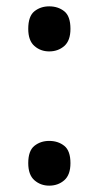

<svg xmlns="http://www.w3.org/2000/svg" viewBox="-20 -571 311 605"><path d="M69 -57Q69 -96 88.5 -111.5Q108 -127 135 -127Q163 -127 182.5 -111.5Q202 -96 202 -57Q202 -20 182.5 -3Q163 14 135 14Q108 14 88.5 -3Q69 -20 69 -57ZM69 -480Q69 -520 88.5 -535.5Q108 -551 135 -551Q163 -551 182.5 -535.5Q202 -520 202 -480Q202 -443 182.5 -426Q163 -409 135 -409Q108 -409 88.5 -426Q69 -443 69 -480Z"/></svg>

Font: Noto Sans New Tai Lue Medium
Style: Regular
Weight: 500
Version: Version 2.003